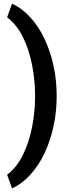

<svg xmlns="http://www.w3.org/2000/svg" viewBox="-20 -810 392 1042"><path d="M170.4 -289.1Q170.4 -375.5 153.8 -459.2Q137.2 -543 103.5 -610.4Q69.8 -677.7 18.6 -715.8L45.4 -790Q101.1 -764.2 146 -714.4Q190.9 -664.6 222.4 -597.4Q253.9 -530.3 270.8 -451.7Q287.6 -373 287.6 -289.1Q287.6 -205.1 270.8 -126.2Q253.9 -47.4 222.4 19.8Q190.9 86.9 146 136.7Q101.1 186.5 45.4 212.4L18.6 138.2Q69.8 100.1 103.5 32.5Q137.2 -35.2 153.8 -118.9Q170.4 -202.6 170.4 -289.1Z"/></svg>

Font: Vazirmatn RD FD
Style: Bold
Weight: 700
Designer: Saber Rastikerdar
Foundry: Saber Rastikerdar
Version: Version 33.003